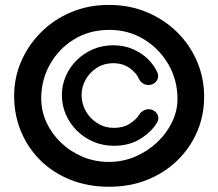

<svg xmlns="http://www.w3.org/2000/svg" viewBox="-20 -728 867 762"><path d="M412.1 -708.5Q494.3 -708.5 563.3 -679.4Q632.3 -650.4 683.3 -599.9Q734.4 -549.3 762.3 -483.6Q790.2 -418 790.2 -344.2Q790.2 -270.5 762.6 -205.8Q734.9 -141.1 684.4 -91.8Q633.9 -42.5 564.9 -14.6Q495.9 13.2 412.6 13.2Q327.8 13.2 258.5 -14.9Q189.2 -43 139.5 -92.5Q89.8 -142.1 63 -207.3Q36.1 -272.5 36.1 -347.2Q36.1 -419.9 64.3 -484.9Q92.5 -549.8 143.3 -600.3Q194 -650.9 262.5 -679.7Q331 -708.5 412.1 -708.5ZM414.2 -609.4Q334.8 -609.4 273.8 -571.8Q212.8 -534.2 178.2 -472.4Q143.6 -410.6 143.6 -337.4Q143.6 -287.6 164.5 -242.2Q185.4 -196.8 222.5 -161.4Q259.6 -126 308.2 -105.7Q356.8 -85.4 412.1 -85.4Q467.4 -85.4 516.6 -106.4Q565.7 -127.4 603.6 -163.1Q641.4 -198.7 662.9 -243.4Q684.4 -288.1 684.4 -335Q684.4 -410.6 648.2 -472.9Q611.9 -535.2 550.7 -572.3Q489.4 -609.4 414.2 -609.4ZM225.6 -350.3Q225.6 -389.8 240.9 -425.3Q256.1 -460.9 283.9 -488.6Q311.6 -516.3 348.6 -532.3Q385.5 -548.3 428.9 -548.3Q471.9 -548.3 506.9 -533.2Q541.9 -518.1 567.2 -493.4Q592.4 -468.7 604.9 -439.5Q607.6 -433.5 607.6 -426Q607.6 -411.4 596.1 -401Q584.6 -390.5 568.5 -390.5Q557.6 -390.5 547 -397.2Q536.5 -404 532.2 -413.6Q521.2 -439.2 494 -458.2Q466.9 -477.2 428.9 -477.2Q393.4 -477.2 365 -459.3Q336.7 -441.3 320.2 -412.5Q303.8 -383.7 303.8 -350.3Q303.8 -316.5 320.6 -286.8Q337.4 -257.2 366.8 -238.9Q396.1 -220.5 432.8 -220.5Q468.8 -220.5 495 -237.1Q521.2 -253.6 534.5 -275.6Q539.2 -283.5 549.4 -289Q559.5 -294.5 569.3 -294.5Q585.3 -294.5 596.9 -284Q608.4 -273.5 608.4 -258.9Q608.4 -250.1 603.3 -241.5Q581 -204.2 536.8 -176.8Q492.7 -149.4 432.8 -149.4Q388.3 -149.4 350.5 -165.6Q312.8 -181.8 284.8 -209.9Q256.9 -238 241.2 -274Q225.6 -310.1 225.6 -350.3Z"/></svg>

Font: Manjari
Style: Bold
Weight: 700
Designer: Santhosh Thottingal <santhosh.thottingal@gmail.com>
Version: Version 2.000